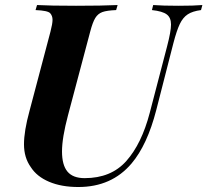

<svg xmlns="http://www.w3.org/2000/svg" viewBox="-20 -728 823 762"><path d="M583 -688 587.9 -708Q625.5 -705.1 688 -705.1Q750.5 -705.1 783.2 -708L777.8 -688Q744.1 -683.6 725.1 -671.1Q706.1 -658.7 693.6 -632.8Q681.2 -606.9 668 -556.2L600.1 -291Q564.5 -152.8 502 -79.1Q422.9 14.2 291 14.2Q223.6 14.2 174.8 -6.6Q126 -27.3 102.1 -64.9Q75.2 -102.5 75.2 -155.3Q75.2 -208 97.2 -288.1L180.2 -602.1Q188.5 -633.8 188.5 -649.4Q188.5 -665 179.2 -675.5Q169.9 -686 121.1 -688L127 -708Q178.2 -705.1 281.7 -705.1Q385.3 -705.1 446.8 -708L440.9 -688Q404.3 -686.5 386.5 -680.2Q368.7 -673.8 358.2 -656.7Q347.7 -639.6 337.9 -602.1L250 -271Q226.1 -181.2 226.1 -127Q226.1 -72.8 247.8 -46.9Q269.5 -21 315.9 -21Q420.9 -21 481.4 -89.1Q542 -157.2 574.2 -279.8L643.1 -543.9Q658.7 -603.5 658.7 -630.9Q658.7 -658.2 641.6 -670.9Q624.5 -683.6 583 -688Z"/></svg>

Font: PlayfairDisplay-BoldItalic
Style: Bold Italic
Weight: 700
Italic angle: -14.9847°
Designer: Claus Eggers Sørensen
Foundry: Claus Eggers Sørensen
Version: Version 1.002;PS 001.002;hotconv 1.0.70;makeotf.lib2.5.58329